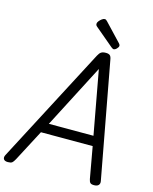

<svg xmlns="http://www.w3.org/2000/svg" viewBox="-193 -1382 1203 1509"><g transform="rotate(15 408.5 -627.5)"><path d="M21 14Q-5 14 -13.5 0Q-22 -14 -11 -35L481 -975Q493 -998 506.5 -1006.5Q520 -1015 544 -1015Q566 -1015 577 -1006Q588 -997 592 -969L766 -31Q770 -11 759 1.5Q748 14 722 14Q700 14 691.5 5.5Q683 -3 679 -23L633 -280H212L78 -25Q65 -1 55 6.5Q45 14 21 14ZM255 -360H618L523 -878ZM594 -1058Q590 -1058 585.5 -1061Q581 -1064 575 -1068L428 -1192Q418 -1200 415.5 -1205Q413 -1210 413 -1217Q413 -1227 422.5 -1239Q432 -1251 444.5 -1260Q457 -1269 467 -1269Q473 -1269 477.5 -1266Q482 -1263 487 -1258L624 -1113Q630 -1106 631 -1102.5Q632 -1099 632 -1095Q632 -1085 619 -1071.5Q606 -1058 594 -1058Z"/></g></svg>

Font: Playwrite ZA
Style: Regular
Weight: 400
Designer: Veronika Burian, José Scaglione
Foundry: TypeTogether
Version: Version 1.002